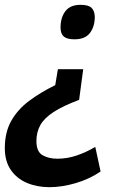

<svg xmlns="http://www.w3.org/2000/svg" viewBox="-46 -565 493 796"><path d="M299 -278 282 -151Q215 -126 176 -100.5Q137 -75 121 -46Q105 -17 105 20Q105 64 130.5 78.5Q156 93 192 93Q232 93 271 80Q310 67 349 44L371 146Q326 177 268.5 194Q211 211 159 211Q107 211 65 193Q23 175 -1.5 139Q-26 103 -26 49Q-26 -17 1 -64.5Q28 -112 75 -147Q122 -182 183 -212L194 -278ZM347 -496Q347 -455 327 -428.5Q307 -402 263 -402Q232 -402 218.5 -413.5Q205 -425 205 -451Q205 -492 225 -518.5Q245 -545 288 -545Q320 -545 333 -533Q346 -521 347 -496Z"/></svg>

Font: Georama SemiBold
Style: Italic
Weight: 600
Italic angle: -9°
Designer: Jean-Baptiste Levee
Foundry: Production Type
Version: Version 1.000